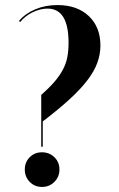

<svg xmlns="http://www.w3.org/2000/svg" viewBox="-20 -729 472 759"><path d="M55 -646Q79 -675 119 -692Q159 -709 207 -709Q285 -709 331 -665.5Q377 -622 377 -549Q377 -515 365 -481.5Q353 -448 326 -412.5Q299 -377 255.5 -337Q212 -297 149 -249V-149H143V-354Q175 -382 195.5 -406Q216 -430 228.5 -453.5Q241 -477 246 -502.5Q251 -528 251 -560Q251 -695 168 -695Q139 -695 109 -680.5Q79 -666 60 -642ZM78 -59Q78 -88 97.5 -107.5Q117 -127 146 -127Q175 -127 195 -107.5Q215 -88 215 -59Q215 -30 195 -10Q175 10 146 10Q117 10 97.5 -10Q78 -30 78 -59Z"/></svg>

Font: Moniqa Black Display
Style: Regular
Weight: 900
Designer: Rajesh Rajput
Foundry: Rajesh Rajput
Version: Version 1.000